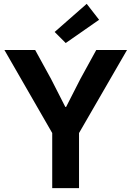

<svg xmlns="http://www.w3.org/2000/svg" viewBox="-20 -980 685 1000"><path d="M252 -287.1 2.9 -719.7H163.1L246.1 -568.4L320.3 -422.9H324.2L398.4 -568.4L481.4 -719.7H641.6L391.6 -287.1V0H252ZM264.6 -813.5 431.6 -960 496.1 -877 322.3 -755.9Z"/></svg>

Font: Reddit Sans Vanilla
Style: Bold
Weight: 700
Designer: Stephen Hutchings
Foundry: Reddit
Version: Version 1.013